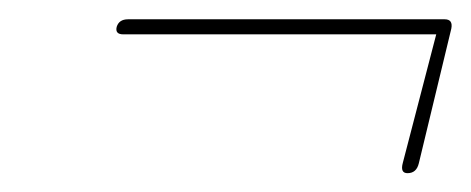

<svg xmlns="http://www.w3.org/2000/svg" viewBox="-20 -442 500 204"><path d="M104 -413.5Q106.5 -421.5 116 -421.5H452.5Q461.5 -421.5 459.5 -411.5L425 -268.5Q422.5 -258 413 -258Q405 -258 408 -269L443.5 -405.5H111Q102 -405.5 104 -413.5Z"/></svg>

Font: Fraunces 144pt Soft Thin
Style: Italic
Weight: 100
Italic angle: -16°
Version: Version 1.000;[0bf87f6ff]